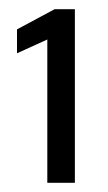

<svg xmlns="http://www.w3.org/2000/svg" viewBox="-20 -818 235 418"><path d="M83 -420V-732L17 -702V-754L99 -798H143V-420Z"/></svg>

Font: Saira Semi Condensed
Style: Regular
Weight: 400
Width: 4
Designer: Hector Gatti with collaboration of the Omnibus-Type team
Foundry: Omnibus-Type
Version: Version 1.001; ttfautohint (v1.8)